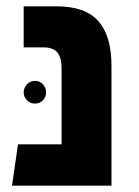

<svg xmlns="http://www.w3.org/2000/svg" viewBox="-20 -588 441 608"><path d="M333 -380V0H18L37 -131H175V-371Q175 -406 161.5 -422Q148 -438 117 -438H55V-568H159Q250 -568 291.5 -521Q333 -474 333 -380ZM55 -295Q55 -310 65.5 -321Q76 -332 91 -332Q106 -332 116 -321Q126 -310 126 -295Q126 -281 116 -270.5Q106 -260 91 -260Q76 -260 65.5 -270.5Q55 -281 55 -295Z"/></svg>

Font: FiraGOUPP
Style: Bold
Weight: 700
Designer: bBox Type
Foundry: bBox Type GmbH
Version: Version 1.001